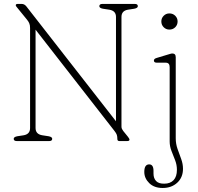

<svg xmlns="http://www.w3.org/2000/svg" viewBox="-20 -720 1010 980"><path d="M246.5 -11.5Q246.5 0 231 0H66Q50 0 50 -11.5Q50 -21 68 -24.5L100.5 -29.5Q133.5 -35 133.5 -66.5V-577Q133.5 -592 129.2 -601.5Q125 -611 117.5 -620L69 -679.5Q60.5 -688.5 60.5 -693.5Q60.5 -700 71 -700H90.5Q104.5 -700 114.5 -687.5L572 -101V-633.5Q572 -665 538 -670.5L505 -675.5Q487 -679 487 -688.5Q487 -700 503 -700H668Q683.5 -700 683.5 -688.5Q683.5 -679 665.5 -675.5L633 -670.5Q600 -665 600 -633.5V-74Q600 -67 602.5 -62Q605 -57 609 -51.5L632.5 -22.5Q641 -12 641 -7.5Q641 0 629 0H589.5Q579 0 579 -10.5Q579 -23.5 576.2 -31.8Q573.5 -40 564 -52L161.5 -568.5V-66.5Q161.5 -35 196 -29.5L228.5 -24.5Q246.5 -21 246.5 -11.5ZM844.5 -569Q827.5 -569 815.5 -581Q803.5 -593 803.5 -610.5Q803.5 -627.5 815.5 -639.5Q827.5 -651.5 844.5 -651.5Q862.5 -651.5 874.5 -639.5Q886.5 -627.5 886.5 -610.5Q886.5 -593 874.5 -581Q862.5 -569 844.5 -569ZM877 -14Q877 14 886.2 40.2Q895.5 66.5 904.8 91.5Q914 116.5 914 141.5Q914 185.5 884.8 212.5Q855.5 239.5 810.5 239.5Q767 239.5 741.8 214.8Q716.5 190 716.5 157.5Q716.5 119 741.5 119Q763.5 119 763.5 152.5V166Q763.5 190 776.8 204Q790 218 818.5 217.5Q849 217.5 866 199.5Q883 181.5 883 146.5Q883 121.5 873.8 97.8Q864.5 74 855.2 50.2Q846 26.5 846 2V-377.5Q846 -400 826 -400H781Q765.5 -400 765.5 -411Q765.5 -420.5 780.5 -424.5L832 -440Q841 -442.5 848 -444.8Q855 -447 859.5 -447Q877 -447 877 -428Z"/></svg>

Font: Fraunces 72pt SuperSoft Thin
Style: Regular
Weight: 100
Version: Version 1.000;[b76b70a41]